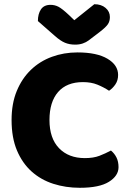

<svg xmlns="http://www.w3.org/2000/svg" viewBox="-20 -874 611 912"><path d="M374 -484Q297 -484 256 -437Q215 -390 215 -304Q215 -217 260.5 -170Q306 -123 383 -123Q424 -123 452.5 -134Q481 -145 507 -159Q524 -145 533.5 -125.5Q543 -106 543 -80Q543 -39 497.5 -10.5Q452 18 359 18Q292 18 233 -1Q174 -20 130 -59.5Q86 -99 60.5 -159.5Q35 -220 35 -304Q35 -382 59.5 -441.5Q84 -501 126.5 -542Q169 -583 226 -604Q283 -625 348 -625Q440 -625 490.5 -595Q541 -565 541 -518Q541 -492 528 -473Q515 -454 498 -443Q472 -460 442.5 -472Q413 -484 374 -484ZM333 -778 428 -854Q461 -854 481.5 -836.5Q502 -819 502 -793Q502 -773 492.5 -759Q483 -745 456 -724L401 -682Q389 -673 373 -667.5Q357 -662 337 -662Q310 -662 288.5 -671Q267 -680 241 -703L160 -774Q160 -808 174.5 -829.5Q189 -851 220 -851Q240 -851 257.5 -842Q275 -833 307 -803Z"/></svg>

Font: Baloo
Style: Regular
Weight: 400
Designer: Sarang Kulkarni and Ek Type
Foundry: Ek Type
Version: Version 1.100;PS 1.000;hotconv 1.0.88;makeotf.lib2.5.647800;